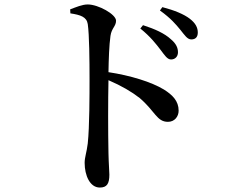

<svg xmlns="http://www.w3.org/2000/svg" viewBox="-20 -794 1040 862"><path d="M701 -570C720 -545 731 -527 748 -527C766 -527 779 -540 779 -559C779 -579 771 -598 747 -618C719 -644 675 -664 622 -681L610 -666C656 -629 681 -596 701 -570ZM789 -661C810 -635 821 -617 839 -617C858 -617 868 -628 868 -648C868 -670 858 -690 832 -710C806 -730 763 -748 709 -762L698 -747C748 -711 770 -684 789 -661ZM295 -752 296 -734C342 -727 369 -718 374 -686C381 -639 382 -521 382 -439C382 -372 382 -225 374 -150C369 -109 360 -88 360 -63C360 -6 384 48 428 48C460 48 471 31 471 -10C471 -25 468 -57 467 -106C465 -201 465 -346 467 -434C527 -408 571 -382 607 -354C677 -294 684 -247 734 -247C764 -247 782 -271 782 -297C782 -341 754 -368 716 -392C660 -426 566 -455 467 -470C468 -528 470 -591 476 -633C481 -668 501 -676 501 -701C501 -730 421 -774 374 -774C349 -774 322 -762 295 -752Z"/></svg>

Font: Noto Serif SC SemiBold
Style: Regular
Weight: 600
Designer: Ryoko NISHIZUKA 西塚涼子 (kana & ideographs); Frank Grießhammer (Latin, Greek & Cyrillic); Wenlong ZHANG 张文龙 (bopomofo); San
Foundry: Adobe
Version: Version 2.001;hotconv 1.1.0;makeotfexe 2.6.0